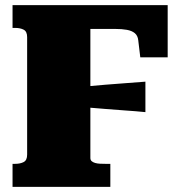

<svg xmlns="http://www.w3.org/2000/svg" viewBox="-20 -730 711 750"><path d="M333 -617V-113Q333 -105 338 -100.5Q343 -96 351.5 -93.5Q360 -91 370.5 -90.5Q381 -90 392 -90H411V0H29V-90H39Q59 -90 72.5 -97Q86 -104 86 -126V-585Q86 -607 72.5 -614Q59 -621 39 -621H29V-710H635V-506H528L520 -573Q518 -591 506.5 -600.5Q495 -610 475.5 -613.5Q456 -617 430 -617ZM312 -392Q352 -396 391 -399Q430 -402 469 -405Q508 -408 548 -411V-292Q508 -296 469 -298.5Q430 -301 390.5 -304.5Q351 -308 312 -311Z"/></svg>

Font: Roboto Serif 20pt Black
Style: Regular
Weight: 900
Version: Version 1.008